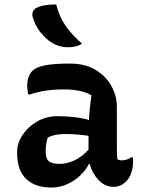

<svg xmlns="http://www.w3.org/2000/svg" viewBox="-20 -831 640 861"><path d="M504 -353V-166Q504 -153 504.5 -141Q505 -129 506 -117Q514 -112 527 -112Q538 -112 549 -115.5Q560 -119 569 -126H575Q577 -121 577 -117Q577 -113 577 -107Q577 -82 569 -57Q561 -32 547 -19Q533 -5 519 1Q505 7 491 7Q450 7 421.5 -24Q393 -55 382 -96H379Q366 -70 341 -45.5Q316 -21 282.5 -5.5Q249 10 210 10Q137 10 97 -29Q57 -68 57 -144V-151Q57 -190 81.5 -226.5Q106 -263 147 -286.5Q188 -310 237 -310Q279 -310 316 -305.5Q353 -301 379 -293Q380 -319 383 -346Q386 -373 390 -404Q364 -418 334.5 -424Q305 -430 265 -430Q221 -430 185 -424.5Q149 -419 113 -407H107Q102 -425 102 -447Q102 -467 108 -484.5Q114 -502 125 -513Q142 -530 182 -538Q222 -546 293 -546Q361 -546 408 -518Q455 -490 479.5 -445.5Q504 -401 504 -353ZM185 -151Q185 -120 199 -108Q213 -96 248 -96Q278 -96 312 -111Q346 -126 377 -160V-222Q349 -226 322.5 -228Q296 -230 272 -230Q247 -230 228 -226Q209 -222 194 -214Q185 -186 185 -153ZM232 -811Q246 -756 273.5 -716Q301 -676 348 -635Q322 -619 287 -619Q266 -619 249 -623.5Q232 -628 215 -638Q185 -656 161.5 -686Q138 -716 127 -753Q123 -766 127 -777.5Q131 -789 144 -796Q160 -804 182 -807.5Q204 -811 232 -811Z"/></svg>

Font: Recursive Mn Csl St SmB
Style: Regular
Weight: 600
Monospace: yes
Version: Version 1.079;hotconv 1.0.112;makeotfexe 2.5.65598; ttfautoh